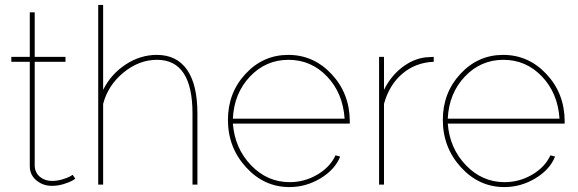

<svg xmlns="http://www.w3.org/2000/svg" viewBox="-20 -750 2349 780"><path d="M286 -24Q284 -22 273.5 -16Q263 -10 239.5 -2.5Q216 5 191 5Q154 5 127.5 -17.5Q101 -40 101 -75V-499H26V-519H101V-700H121V-519H246V-499H121V-75Q123 -47 143 -31Q163 -15 191 -15Q212 -15 232.5 -21Q253 -27 263 -32.5Q273 -38 275 -40Z M782 0H762V-289Q762 -507 618 -507Q545 -507 482 -455.5Q419 -404 399 -328V0H379V-730H399V-385Q431 -449 490.5 -488Q550 -527 617 -527Q698 -527 740 -466.5Q782 -406 782 -289Z M1156 10Q1053 10 979.5 -70.5Q906 -151 906 -263Q906 -373 977.5 -450Q1049 -527 1151 -527Q1254 -527 1327 -449Q1400 -371 1401 -259V-248H926Q934 -147 1000 -78.5Q1066 -10 1157 -10Q1217 -10 1269 -40.5Q1321 -71 1343 -119L1362 -114Q1341 -61 1282 -25.5Q1223 10 1156 10ZM926 -268H1380Q1373 -372 1308.5 -439.5Q1244 -507 1152 -507Q1060 -507 995.5 -439Q931 -371 926 -268Z M1742 -499Q1668 -496 1614.5 -450.5Q1561 -405 1540 -328V0H1520V-519H1540V-385Q1567 -440 1612.5 -475.5Q1658 -511 1709 -517Q1735 -519 1742 -519Z M2029 10Q1926 10 1852.5 -70.5Q1779 -151 1779 -263Q1779 -373 1850.5 -450Q1922 -527 2024 -527Q2127 -527 2200 -449Q2273 -371 2274 -259V-248H1799Q1807 -147 1873 -78.5Q1939 -10 2030 -10Q2090 -10 2142 -40.5Q2194 -71 2216 -119L2235 -114Q2214 -61 2155 -25.5Q2096 10 2029 10ZM1799 -268H2253Q2246 -372 2181.5 -439.5Q2117 -507 2025 -507Q1933 -507 1868.5 -439Q1804 -371 1799 -268Z"/></svg>

Font: Raleway-v4020 Thin
Style: Regular
Weight: 250
Designer: Matt McInerney, Pablo Impallari, Rodrigo Fuenzalida
Foundry: Matt McInerney, Pablo Impallari, Rodrigo Fuenzalida
Version: Version 4.020;PS 004.020;hotconv 1.0.88;makeotf.lib2.5.64775